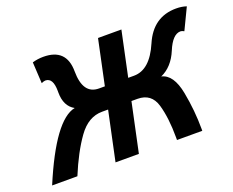

<svg xmlns="http://www.w3.org/2000/svg" viewBox="-110 -869 1283 1056"><g transform="rotate(-20 531.5 -341.0)"><path d="M908.7 0H760.7V-14.6Q760.7 -129.4 737.8 -208.3Q714.8 -287.1 633.8 -287.1H598.6L537.6 0H400.9L461.9 -287.1H426.8Q345.7 -287.1 287.4 -205.8Q229 -124.5 177.7 0H29.8Q169.9 -333.5 292 -357.9Q236.8 -388.2 236.8 -469.2V-477.1Q236.8 -555.2 191.9 -555.2Q183.6 -555.2 168.5 -548.3L161.6 -672.4Q191.9 -681.6 225.6 -681.6Q360.4 -681.6 360.8 -547.4Q361.3 -413.1 454.6 -413.1H488.8L544.4 -675.8H681.2L625.5 -413.1H659.7Q752.9 -413.1 810.5 -547.4Q868.2 -681.6 1002.9 -681.6Q1036.6 -681.6 1063 -672.4L1003.4 -548.3Q991.2 -555.2 982.9 -555.2Q936.5 -555.2 902.1 -471.9Q867.7 -388.7 798.8 -357.9Q865.7 -343.3 887.7 -228.5Q908.7 -118.7 908.7 -9.8Z"/></g></svg>

Font: Cadman
Style: Bold Italic
Weight: 700
Italic angle: -12°
Designer: Paul James MIller
Foundry: High-Logic / Made with FontCreator
Version: Version 2.114;March 28, 2021;FontCreator 13.0.0.2683 64-bit